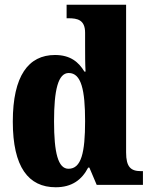

<svg xmlns="http://www.w3.org/2000/svg" viewBox="-20 -780 637 810"><path d="M215 10C283 10 325 -21 352 -73H357L388 0H583V-58H575C532 -58 512 -75 512 -137V-760H261V-703H269C307 -703 339 -696 339 -642V-590C339 -551 339 -508 341 -478H336C312 -518 277 -548 212 -548C100 -548 34 -460 34 -267C34 -75 100 10 215 10ZM269 -68C225 -68 208 -135 208 -268C208 -400 225 -472 270 -472C323 -472 339 -400 339 -269C339 -136 323 -68 269 -68Z"/></svg>

Font: Noto Serif Myanmar Condensed Black
Style: Regular
Weight: 900
Width: 3
Designer: Ben Mitchell and the Monotype Design Team
Foundry: Monotype Imaging Inc.
Version: Version 2.106